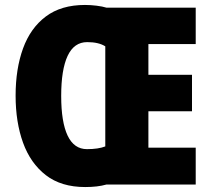

<svg xmlns="http://www.w3.org/2000/svg" viewBox="-20 -796 852 775"><path d="M323 -776Q346 -776 370 -773Q394 -770 410 -765H770V-618H579V-494H755V-347H579V-200H770V-51H409Q374 -41 324 -41Q227 -41 165 -89Q103 -137 73 -220Q43 -303 43 -410Q43 -518 73 -600.5Q103 -683 165 -729.5Q227 -776 323 -776ZM332 -626Q279 -626 253 -570.5Q227 -515 227 -409Q227 -303 253 -248.5Q279 -194 331 -194Q377 -194 405 -205V-609Q378 -626 332 -626Z"/></svg>

Font: Noto Sans Tamil UI Condensed Black
Style: Regular
Weight: 900
Width: 3
Designer: Jelle Bosma - Monotype Design Team
Foundry: Monotype Imaging Inc.
Version: Version 2.004; ttfautohint (v1.8.4.7-5d5b)